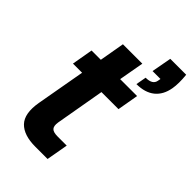

<svg xmlns="http://www.w3.org/2000/svg" viewBox="-241 -899 987 987"><g transform="rotate(45 253.0 -405.0)"><path d="M387.2 -810.1H502.9Q508.8 -751 502 -711.9Q492.2 -654.8 455.1 -625Q418 -595.2 356 -595.2L366.2 -651.9Q416 -651.9 421.9 -685.1L424.8 -701.2H367.2ZM69.8 -171.9 117.2 -439H50.8L70.8 -554.2H138.2L162.1 -690.9H303.2L278.8 -554.2H401.9L381.8 -439H257.8L210.9 -170.9Q206.5 -142.6 217.3 -130.4Q228 -118.2 259.8 -118.2H326.2L305.2 0H215.8Q131.8 0 93 -40.5Q54.2 -81.1 69.8 -171.9Z"/></g></svg>

Font: SVN-Poppins SemiBold
Style: Italic
Weight: 600
Italic angle: -10°
Designer: Ninad Kale (Devanagari), Jonny Pinhorn (Latin)
Foundry: Indian Type Foundry
Version: Version 3.002 2017